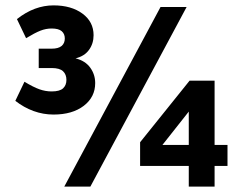

<svg xmlns="http://www.w3.org/2000/svg" viewBox="-20 -694 904 714"><path d="M219 0 577 -668H674L316 0ZM179 -268Q141 -268 105 -281Q69 -294 37 -319L71 -390Q104 -370 126.5 -362Q149 -354 172 -354Q202 -354 214.5 -365.5Q227 -377 227 -397Q227 -417 214.5 -429Q202 -441 172 -441H124V-513H172Q197 -513 209 -523Q221 -533 221 -551Q221 -568 209.5 -578Q198 -588 172 -588Q151 -588 130.5 -580Q110 -572 77 -552L43 -623Q76 -649 110 -661.5Q144 -674 179 -674Q245 -674 286.5 -643.5Q328 -613 328 -563Q328 -532 311 -508.5Q294 -485 261 -477Q297 -468 315.5 -442.5Q334 -417 334 -385Q334 -333 291.5 -300.5Q249 -268 179 -268ZM682 0V-77H501V-165L685 -394H778V-155H826V-77H778V0ZM584 -155H682V-279Z"/></svg>

Font: Gantari
Style: Bold
Weight: 700
Designer: Anugrah Pasau
Foundry: Lafontype
Version: Version 1.000; ttfautohint (v1.6)